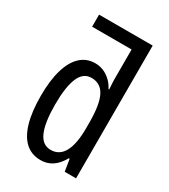

<svg xmlns="http://www.w3.org/2000/svg" viewBox="-189 -851 840 952"><g transform="rotate(30 231.0 -375.0)"><path d="M199 10Q148 10 113 -21.5Q78 -53 60 -115Q42 -177 42 -267Q42 -355 60 -416.5Q78 -478 112.5 -510Q147 -542 196 -542Q221 -542 243 -533Q265 -524 284 -506.5Q303 -489 316 -464H320Q319 -475 318.5 -485Q318 -495 317.5 -504Q317 -513 317 -521.5Q317 -530 317 -537V-691H91V-760H398V0H333L322 -68H317Q303 -43 285.5 -25.5Q268 -8 246.5 1Q225 10 199 10ZM218 -59Q267 -59 292 -104.5Q317 -150 317 -241V-272Q317 -375 293 -422.5Q269 -470 216 -470Q169 -470 147 -418Q125 -366 125 -266Q125 -163 147.5 -111Q170 -59 218 -59Z"/></g></svg>

Font: Noto Sans ExtraCondensed
Style: Regular
Weight: 400
Width: 2
Designer: Monotype Design Team
Foundry: Monotype Imaging Inc.
Version: Version 2.013